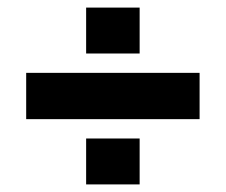

<svg xmlns="http://www.w3.org/2000/svg" viewBox="-20 -506 595 506"><path d="M49 -192V-314H506V-192ZM207 -20V-141H348V-20ZM207 -365V-486H348V-365Z"/></svg>

Font: Cairo Play ExtraBold
Style: Regular
Weight: 800
Version: Version 3.119